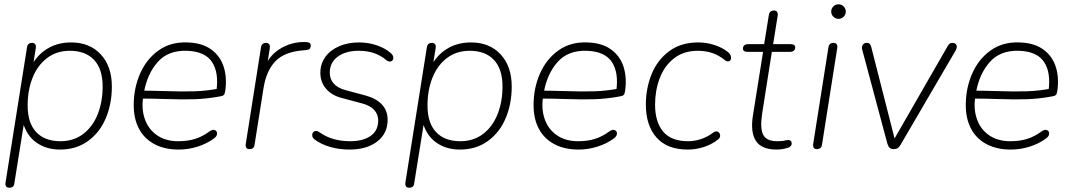

<svg xmlns="http://www.w3.org/2000/svg" viewBox="-20 -690 4999 896"><path d="M6 161 106 -469Q109 -490 130 -490Q140 -490 144.5 -483.5Q149 -477 147 -465L132 -371H121Q147 -428 196.5 -460Q246 -492 312 -492Q398 -492 450 -436.5Q502 -381 502 -286Q502 -206 474 -139Q446 -72 391 -32Q336 8 260 8Q196 8 149.5 -25Q103 -58 86 -122H93L47 165Q46 176 40 181Q34 186 23 186Q13 186 8.5 179.5Q4 173 6 161ZM459 -286Q459 -368 419 -410.5Q379 -453 306 -453Q244 -453 199.5 -419Q155 -385 132 -327Q109 -269 109 -198Q109 -116 149 -73.5Q189 -31 262 -31Q324 -31 368.5 -65Q413 -99 436 -157Q459 -215 459 -286Z M604 -200Q604 -279 634 -347Q664 -415 720.5 -455Q777 -495 854 -492Q924 -490 966.5 -458.5Q1009 -427 1024.5 -376.5Q1040 -326 1031 -265Q1029 -251 1024 -246.5Q1019 -242 1006 -240Q946 -229 889.5 -227Q833 -225 747 -228Q720 -229 691 -229.5Q662 -230 632 -230L638 -267Q678 -267 746 -265Q832 -262 890 -264Q948 -266 1009 -278L990 -266Q1002 -351 969.5 -400.5Q937 -450 853 -453Q765 -456 716 -400.5Q667 -345 652 -260L649 -242Q639 -184 655.5 -135.5Q672 -87 712.5 -59Q753 -31 812 -31Q855 -31 889.5 -41.5Q924 -52 958 -77Q972 -87 982.5 -83Q993 -79 993 -67Q993 -55 980 -45Q947 -20 903 -6Q859 8 814 8Q749 8 701.5 -17Q654 -42 629 -88.5Q604 -135 604 -200Z M1127 -19 1198 -469Q1199 -479 1205.5 -484.5Q1212 -490 1222 -490Q1231 -490 1236 -483.5Q1241 -477 1239 -465L1224 -370H1213Q1233 -428 1285 -461Q1337 -494 1400 -494Q1417 -494 1423.5 -490.5Q1430 -487 1430 -477Q1430 -467 1425 -462Q1420 -457 1406 -456L1394 -455Q1307 -448 1265 -404Q1223 -360 1210 -280L1168 -15Q1167 -5 1161 0.5Q1155 6 1144 6Q1134 6 1129.5 -0.5Q1125 -7 1127 -19Z M1447 -40Q1436 -49 1437 -61Q1438 -73 1448 -77.5Q1458 -82 1472 -72Q1530 -31 1614 -31Q1675 -31 1710 -56Q1745 -81 1745 -128Q1745 -157 1725.5 -177.5Q1706 -198 1671 -207L1574 -233Q1528 -245 1501.5 -276Q1475 -307 1475 -350Q1475 -392 1498 -424Q1521 -456 1562 -474Q1603 -492 1656 -492Q1700 -492 1740 -478Q1780 -464 1805 -441Q1816 -431 1815.5 -419Q1815 -407 1804.5 -403.5Q1794 -400 1782 -410Q1732 -453 1655 -453Q1593 -453 1556 -425.5Q1519 -398 1519 -351Q1519 -321 1537 -300.5Q1555 -280 1590 -270L1687 -244Q1735 -231 1762 -202.5Q1789 -174 1789 -131Q1789 -67 1740 -29.5Q1691 8 1611 8Q1563 8 1520 -4.5Q1477 -17 1447 -40Z M1872 161 1972 -469Q1975 -490 1996 -490Q2006 -490 2010.5 -483.5Q2015 -477 2013 -465L1998 -371H1987Q2013 -428 2062.5 -460Q2112 -492 2178 -492Q2264 -492 2316 -436.5Q2368 -381 2368 -286Q2368 -206 2340 -139Q2312 -72 2257 -32Q2202 8 2126 8Q2062 8 2015.5 -25Q1969 -58 1952 -122H1959L1913 165Q1912 176 1906 181Q1900 186 1889 186Q1879 186 1874.5 179.5Q1870 173 1872 161ZM2325 -286Q2325 -368 2285 -410.5Q2245 -453 2172 -453Q2110 -453 2065.5 -419Q2021 -385 1998 -327Q1975 -269 1975 -198Q1975 -116 2015 -73.5Q2055 -31 2128 -31Q2190 -31 2234.5 -65Q2279 -99 2302 -157Q2325 -215 2325 -286Z M2470 -200Q2470 -279 2500 -347Q2530 -415 2586.5 -455Q2643 -495 2720 -492Q2790 -490 2832.5 -458.5Q2875 -427 2890.5 -376.5Q2906 -326 2897 -265Q2895 -251 2890 -246.5Q2885 -242 2872 -240Q2812 -229 2755.5 -227Q2699 -225 2613 -228Q2586 -229 2557 -229.5Q2528 -230 2498 -230L2504 -267Q2544 -267 2612 -265Q2698 -262 2756 -264Q2814 -266 2875 -278L2856 -266Q2868 -351 2835.5 -400.5Q2803 -450 2719 -453Q2631 -456 2582 -400.5Q2533 -345 2518 -260L2515 -242Q2505 -184 2521.5 -135.5Q2538 -87 2578.5 -59Q2619 -31 2678 -31Q2721 -31 2755.5 -41.5Q2790 -52 2824 -77Q2838 -87 2848.5 -83Q2859 -79 2859 -67Q2859 -55 2846 -45Q2813 -20 2769 -6Q2725 8 2680 8Q2615 8 2567.5 -17Q2520 -42 2495 -88.5Q2470 -135 2470 -200Z M2994 -202Q2994 -277 3020.5 -343Q3047 -409 3102 -450.5Q3157 -492 3239 -492Q3277 -492 3314 -480Q3351 -468 3376 -448Q3390 -437 3391.5 -423.5Q3393 -410 3383.5 -405Q3374 -400 3362 -410Q3310 -453 3237 -453Q3170 -453 3125 -417.5Q3080 -382 3058.5 -324.5Q3037 -267 3037 -202Q3037 -121 3074.5 -76Q3112 -31 3192 -31Q3221 -31 3251.5 -41Q3282 -51 3308 -71Q3320 -80 3329.5 -75.5Q3339 -71 3340.5 -59.5Q3342 -48 3332 -40Q3304 -17 3266 -4.5Q3228 8 3190 8Q3093 8 3043.5 -48.5Q2994 -105 2994 -202Z M3494 -153 3541 -448H3469Q3458 -448 3452.5 -452Q3447 -456 3447 -463Q3447 -473 3453.5 -478.5Q3460 -484 3471 -484H3546L3568 -620Q3571 -641 3592 -641Q3602 -641 3606.5 -634.5Q3611 -628 3609 -616L3588 -484H3669Q3680 -484 3685.5 -480Q3691 -476 3691 -469Q3691 -459 3684.5 -453.5Q3678 -448 3667 -448H3582L3537 -162Q3526 -91 3541.5 -61Q3557 -31 3607 -31Q3634 -31 3646 -35Q3649 -36 3652 -36Q3660 -38 3666.5 -35Q3673 -32 3674 -25Q3676 -17 3671.5 -10.5Q3667 -4 3659 -1Q3656 0 3652 1Q3629 8 3604 8Q3533 8 3507 -33.5Q3481 -75 3494 -153Z M3775 -19 3846 -469Q3849 -490 3870 -490Q3880 -490 3884.5 -483.5Q3889 -477 3887 -465L3816 -15Q3813 6 3792 6Q3782 6 3777.5 -0.5Q3773 -7 3775 -19ZM3859 -636Q3859 -650 3869 -660Q3879 -670 3893 -670Q3907 -670 3917 -660Q3927 -650 3927 -636Q3927 -622 3917 -612Q3907 -602 3893 -602Q3879 -602 3869 -612Q3859 -622 3859 -636Z M4121 -20 4004 -457Q4000 -471 4006 -480.5Q4012 -490 4025 -490Q4034 -490 4038.5 -485.5Q4043 -481 4046 -470L4162 -15H4138L4402 -474Q4407 -483 4412 -486.5Q4417 -490 4425 -490Q4434 -490 4439.5 -485Q4445 -480 4445 -472Q4445 -464 4440 -455L4183 -15Q4177 -4 4169.5 1Q4162 6 4150 6Q4138 6 4131.5 -0.5Q4125 -7 4121 -20Z M4487 -200Q4487 -279 4517 -347Q4547 -415 4603.5 -455Q4660 -495 4737 -492Q4807 -490 4849.5 -458.5Q4892 -427 4907.5 -376.5Q4923 -326 4914 -265Q4912 -251 4907 -246.5Q4902 -242 4889 -240Q4829 -229 4772.5 -227Q4716 -225 4630 -228Q4603 -229 4574 -229.5Q4545 -230 4515 -230L4521 -267Q4561 -267 4629 -265Q4715 -262 4773 -264Q4831 -266 4892 -278L4873 -266Q4885 -351 4852.5 -400.5Q4820 -450 4736 -453Q4648 -456 4599 -400.5Q4550 -345 4535 -260L4532 -242Q4522 -184 4538.5 -135.5Q4555 -87 4595.5 -59Q4636 -31 4695 -31Q4738 -31 4772.5 -41.5Q4807 -52 4841 -77Q4855 -87 4865.5 -83Q4876 -79 4876 -67Q4876 -55 4863 -45Q4830 -20 4786 -6Q4742 8 4697 8Q4632 8 4584.5 -17Q4537 -42 4512 -88.5Q4487 -135 4487 -200Z"/></svg>

Font: SN Pro Thin
Style: Italic
Weight: 200
Italic angle: -9°
Designer: Tobias Whetton
Foundry: Supernotes
Version: Version 1.003;Glyphs 3.3 (3324)